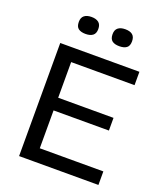

<svg xmlns="http://www.w3.org/2000/svg" viewBox="-154 -953 893 1053"><g transform="rotate(20 292.5 -426.5)"><path d="M84 0V-660H176V0ZM131 0V-79H547V0ZM131 -300V-374H499V-300ZM131 -582V-660H546V-582ZM394 -754Q366 -754 351.5 -765.5Q337 -777 337 -804Q337 -829 352 -841Q367 -853 394 -853Q422 -853 436.5 -841Q451 -829 451 -803Q451 -776 436 -765Q421 -754 394 -754ZM197 -754Q170 -754 155 -765Q140 -776 140 -804Q140 -829 155 -841Q170 -853 197 -853Q224 -853 239 -841Q254 -829 254 -803Q254 -777 239 -765.5Q224 -754 197 -754Z"/></g></svg>

Font: Bricolage Grotesque 18pt
Style: Regular
Weight: 400
Version: Version 1.001;gftools[0.9.33.dev8+g029e19f]